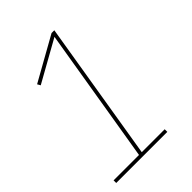

<svg xmlns="http://www.w3.org/2000/svg" viewBox="-215 -832 930 930"><g transform="rotate(-45 250.0 -367.5)"><path d="M21 0V-18H195L310 -712L97 -593L88 -609L313 -735H332L214 -18H371V0Z"/></g></svg>

Font: Iosevka SS18 Thin
Style: Italic
Weight: 100
Italic angle: -9°
Monospace: yes
Designer: Belleve Invis
Foundry: Belleve Invis
Version: Version 25.1.1; ttfautohint (v1.8.4)